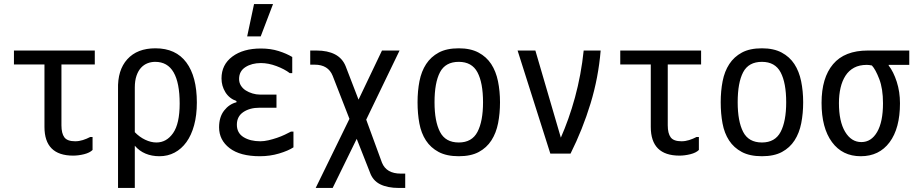

<svg xmlns="http://www.w3.org/2000/svg" viewBox="-20 -776 4540 950"><path d="M438 -98V-34Q424 -20 396 -13Q368 -6 342 -6Q200 -6 200 -148V-457H49V-526H449V-457H284V-156Q284 -116 298.5 -96.5Q313 -77 352 -77Q371 -77 390 -83Q409 -89 426 -98Z M564 -333Q561 -429 610 -483Q659 -537 749 -537Q850 -537 902 -467Q954 -397 954 -269Q954 -206 940.5 -156.5Q927 -107 902.5 -73Q878 -39 844 -21Q810 -3 769 -3Q731 -3 700 -16Q669 -29 647 -55V154H564ZM869 -264Q869 -366 839 -418Q809 -470 748 -470Q728 -470 710 -463Q692 -456 678 -441Q664 -426 655.5 -401.5Q647 -377 647 -343V-122Q670 -98 698.5 -84.5Q727 -71 754 -71Q804 -71 836.5 -117.5Q869 -164 869 -264Z M1064 -146Q1064 -197 1089 -229Q1114 -261 1150 -270V-276Q1114 -289 1095 -320Q1076 -351 1076 -388Q1076 -456 1129.5 -496Q1183 -536 1271 -536Q1319 -536 1358.5 -523.5Q1398 -511 1426 -494V-414H1414Q1388 -434 1348 -449Q1308 -464 1271 -464Q1226 -464 1194.5 -444Q1163 -424 1163 -385Q1163 -367 1172 -352.5Q1181 -338 1196 -328.5Q1211 -319 1229.5 -313.5Q1248 -308 1266 -308H1348V-243H1264Q1216 -243 1184 -221.5Q1152 -200 1152 -159Q1152 -118 1185 -97.5Q1218 -77 1268 -77Q1287 -77 1308.5 -82Q1330 -87 1350.5 -94Q1371 -101 1389 -109.5Q1407 -118 1420 -125H1432V-47Q1406 -30 1361 -16.5Q1316 -3 1266 -3Q1168 -3 1116 -43Q1064 -83 1064 -146ZM1237 -756H1331L1270 -596H1203Z M1709 -188 1626 -401Q1604 -456 1537 -456H1515V-526H1546Q1601 -526 1637.5 -507Q1674 -488 1690 -449L1754 -283L1870 -526H1957L1792 -184L1870 29Q1892 83 1963 83H1985V154H1954Q1897 154 1860.5 135.5Q1824 117 1810 76L1745 -89L1626 154H1542Z M2250 -3Q2190 -3 2150.5 -24Q2111 -45 2087.5 -81Q2064 -117 2055 -165.5Q2046 -214 2046 -270Q2046 -326 2055.5 -374.5Q2065 -423 2088.5 -459Q2112 -495 2151 -516Q2190 -537 2250 -537Q2308 -537 2347.5 -516Q2387 -495 2410.5 -459Q2434 -423 2444 -374Q2454 -325 2454 -270Q2454 -215 2444.5 -166.5Q2435 -118 2411.5 -81.5Q2388 -45 2349 -24Q2310 -3 2250 -3ZM2250 -71Q2315 -71 2342.5 -123.5Q2370 -176 2370 -270Q2370 -366 2342.5 -418Q2315 -470 2250 -470Q2184 -470 2157 -418.5Q2130 -367 2130 -270Q2130 -176 2157 -123.5Q2184 -71 2250 -71Z M2541 -526H2629L2755 -95Q2774 -138 2792 -188.5Q2810 -239 2825 -294Q2840 -349 2851 -408Q2862 -467 2868 -526H2952Q2941 -392 2902 -264Q2863 -136 2803 -16H2703Z M3438 -98V-34Q3424 -20 3396 -13Q3368 -6 3342 -6Q3200 -6 3200 -148V-457H3049V-526H3449V-457H3284V-156Q3284 -116 3298.5 -96.5Q3313 -77 3352 -77Q3371 -77 3390 -83Q3409 -89 3426 -98Z M3750 -3Q3690 -3 3650.5 -24Q3611 -45 3587.5 -81Q3564 -117 3555 -165.5Q3546 -214 3546 -270Q3546 -326 3555.5 -374.5Q3565 -423 3588.5 -459Q3612 -495 3651 -516Q3690 -537 3750 -537Q3808 -537 3847.5 -516Q3887 -495 3910.5 -459Q3934 -423 3944 -374Q3954 -325 3954 -270Q3954 -215 3944.5 -166.5Q3935 -118 3911.5 -81.5Q3888 -45 3849 -24Q3810 -3 3750 -3ZM3750 -71Q3815 -71 3842.5 -123.5Q3870 -176 3870 -270Q3870 -366 3842.5 -418Q3815 -470 3750 -470Q3684 -470 3657 -418.5Q3630 -367 3630 -270Q3630 -176 3657 -123.5Q3684 -71 3750 -71Z M4045 -267Q4045 -391 4102 -458.5Q4159 -526 4274 -526H4479V-455H4377V-452Q4401 -421 4417 -371.5Q4433 -322 4433 -265Q4433 -141 4381.5 -72Q4330 -3 4239 -3Q4148 -3 4096.5 -73Q4045 -143 4045 -267ZM4349 -265Q4349 -337 4330.5 -385Q4312 -433 4294 -452Q4279 -455 4269 -455Q4232 -455 4206 -441Q4180 -427 4163.5 -401.5Q4147 -376 4139 -341.5Q4131 -307 4131 -266Q4131 -175 4161.5 -124Q4192 -73 4242 -73Q4291 -73 4320 -123Q4349 -173 4349 -265Z"/></svg>

Font: D2Coding
Style: Regular
Weight: 400
Monospace: yes
Designer: Yong-Rak Park; Jeong-Hwan Yoon; Sang-Min Lee;
Foundry: NHN Corporation
Version: Version 1.3.2; Build 20180524